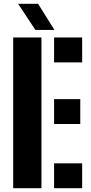

<svg xmlns="http://www.w3.org/2000/svg" viewBox="-20 -999 484 1019"><path d="M50 0V-800H200V0ZM267 -668V-800H416V-668ZM267 -341V-473H406V-341ZM267 0V-132H416V0ZM168 -840 76 -979H182L269 -840Z"/></svg>

Font: Big Shoulders Stencil Text Black
Style: Regular
Weight: 900
Designer: Patric King
Foundry: XO Type Co
Version: Version 1.000